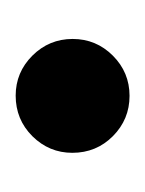

<svg xmlns="http://www.w3.org/2000/svg" viewBox="10 -487 185 245"><g transform="rotate(-90 102.5 -364.5)"><path d="M102.7 -291.7Q72.7 -291.7 51.3 -312.9Q30 -334.1 30 -364.7Q30 -394.3 51.2 -415.7Q72.5 -437 103 -437Q132.7 -437 154 -415.7Q175.3 -394.3 175.3 -364.3Q175.3 -334.3 154 -313Q132.7 -291.7 102.7 -291.7Z"/></g></svg>

Font: Fustat
Style: Regular
Weight: 400
Designer: Mohamed Gaber, Khaled Hosny, Laura Garcia Mut
Foundry: Kief Type Foundry, Alif Type Foundry, Hard Type Foundry
Version: Version 1.007